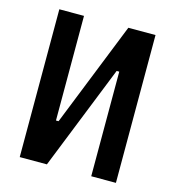

<svg xmlns="http://www.w3.org/2000/svg" viewBox="-104 -782 794 870"><g transform="rotate(15 293.0 -346.5)"><path d="M67.4 0H194.8L390.6 -490.7H402.8V0H518.6V-693.4H391.1L195.3 -202.6H183.1V-693.4H67.4Z"/></g></svg>

Font: Cascadia Code NF SemiBold
Style: Regular
Weight: 600
Monospace: yes
Designer: Aaron Bell
Foundry: Saja Typeworks
Version: Version 2404.023